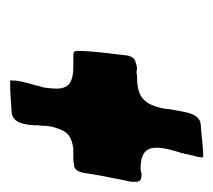

<svg xmlns="http://www.w3.org/2000/svg" viewBox="-41 -496 419 377"><g transform="rotate(90 168.5 -307.5)"><path d="M142 -118C152 -118 162 -118 172 -119L202 -121C223 -124 225 -150 226 -167C226 -169 226 -171 226 -172L227 -182C227 -184 227 -186 227 -187C228 -194 228 -200 231 -207C238 -232 248 -238 271 -242H287C293 -242 298 -242 301 -243C312 -243 316 -249 319 -260C323 -287 328 -312 333 -337L336 -351C337 -354 337 -358 337 -363C337 -375 332 -376 320 -376L318 -375C314 -375 313 -374 312 -374C291 -374 270 -378 270 -405C270 -420 275 -438 281 -456V-459C282 -459 282 -460 282 -460L284 -471C284 -472 284 -472 285 -473V-476C288 -484 289 -491 289 -497H287C268 -497 242 -493 223 -492C204 -489 201 -466 198 -451L194 -428C194 -423 193 -419 192 -414C183 -377 167 -367 128 -367C125 -366 123 -366 121 -366L116 -367C113 -367 111 -367 108 -366C96 -363 92 -361 89 -348C86 -320 80 -280 80 -253C80 -242 81 -242 94 -242H110C133 -242 154 -238 154 -210C154 -201 153 -193 152 -185L148 -171C148 -168 147 -166 146 -163C142 -148 138 -136 138 -121V-118Z"/></g></svg>

Font: Bangerz
Style: Regular
Weight: 400
Designer: vernon adams
Foundry: Vernon Adams
Version: Version 2.10;December 28, 2023;FontCreator 13.0.0.2683 64-bi